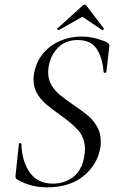

<svg xmlns="http://www.w3.org/2000/svg" viewBox="-20 -793 502 825"><path d="M53 -22Q45 -27 47 -41L61 -173Q61 -178 66.5 -178Q72 -178 72 -173Q74 -101 107.5 -52.5Q141 -4 208 -4Q257 -4 294.5 -32.5Q332 -61 342 -121Q345 -138 345 -151Q345 -200 316.5 -232.5Q288 -265 234 -302Q197 -329 175.5 -347.5Q154 -366 139 -392Q124 -418 124 -452Q124 -466 127 -481Q137 -531 167.5 -566Q198 -601 241 -618.5Q284 -636 330 -636Q383 -636 438 -612Q451 -605 450 -595L437 -484Q437 -480 431.5 -480Q426 -480 425 -484Q421 -543 396 -582Q371 -621 314 -621Q271 -621 242.5 -599.5Q214 -578 200.5 -546Q187 -514 187 -482Q187 -451 201.5 -427Q216 -403 237 -385.5Q258 -368 296 -342Q334 -316 357.5 -296.5Q381 -277 397 -249Q413 -221 413 -186Q413 -168 411 -158Q398 -84 338 -36Q278 12 183 12Q149 12 118 4.5Q87 -3 53 -22ZM232 -664Q229 -664 227 -666.5Q225 -669 227 -671L334 -768Q339 -773 343 -773Q349 -773 352 -768L426 -671V-670Q426 -667 423.5 -664.5Q421 -662 419 -664L334 -721L233 -664Z"/></svg>

Font: Cormorant Garamond
Style: Italic
Weight: 400
Italic angle: -10°
Designer: Christian Thalmann (Catharsis Fonts)
Foundry: Catharsis Fonts
Version: Version 4.000